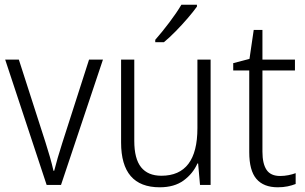

<svg xmlns="http://www.w3.org/2000/svg" viewBox="-20 -785 1296 815"><path d="M178 0 2 -532H60L173 -181Q183 -150 192 -118.5Q201 -87 207 -60H210Q216 -84 225 -115Q234 -146 244 -177L358 -532H417L239 0Z M874 -532V0H829L821 -91H818Q799 -48 759.5 -19Q720 10 658 10Q494 10 494 -180V-532H550V-187Q550 -111 579 -75Q608 -39 665 -39Q818 -39 818 -241V-532ZM816 -757Q801 -736 777 -708Q753 -680 726 -652.5Q699 -625 676 -606H639V-616Q668 -649 699 -690Q730 -731 750 -765H816Z M1169 -38Q1187 -38 1204.5 -41.5Q1222 -45 1235 -50V-4Q1220 2 1201 6Q1182 10 1159 10Q1099 10 1068.5 -25.5Q1038 -61 1038 -139V-486H970V-517L1039 -535L1057 -658H1094V-532H1232V-486H1094V-141Q1094 -90 1111.5 -64Q1129 -38 1169 -38Z"/></svg>

Font: Noto Sans Sinhala SemiCondensed Light
Style: Regular
Weight: 300
Width: 4
Designer: Jelle Bosma - Monotype Design Team
Foundry: Monotype Imaging Inc.
Version: Version 2.006; ttfautohint (v1.8.4.7-5d5b)